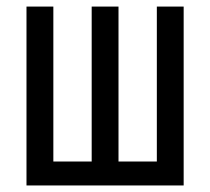

<svg xmlns="http://www.w3.org/2000/svg" viewBox="-20 -567 642 587"><path d="M541.5 0V-546.9H459.5V-73.2H342.3V-546.9H260.3V-73.2H143.1V-546.9H61V0Z"/></svg>

Font: Hack Dev
Style: Regular
Weight: 400
Designer: Christopher Simpkins
Foundry: Christopher Simpkins
Version: Version 2.0315